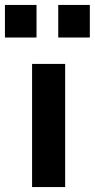

<svg xmlns="http://www.w3.org/2000/svg" viewBox="-63 -758 384 778"><path d="M-43 -606H85V-738H-43ZM173 -606H301V-738H173ZM67 0H201V-499H67Z"/></svg>

Font: TitilliumText22L
Style: 999 wt
Weight: 900
Designer: Campivisivi
Foundry: Campivisivi
Version: 1.000